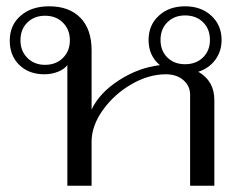

<svg xmlns="http://www.w3.org/2000/svg" viewBox="-20 -590 784 610"><path d="M661 -272V0H584V-289Q584 -317 562.5 -335.5Q541 -354 507 -354Q452 -354 397 -322Q342 -290 306.5 -240Q271 -190 271 -140V0H194V-383Q184 -370 164 -362Q144 -354 121 -354Q72 -354 41.5 -383.5Q11 -413 11 -461Q11 -510 45.5 -540Q80 -570 136 -570Q200 -570 235.5 -533.5Q271 -497 271 -430V-242Q296 -295 358 -335Q420 -375 488 -383Q452 -413 452 -463Q452 -510 484.5 -540Q517 -570 568 -570Q619 -570 651.5 -540Q684 -510 684 -463Q684 -427 664 -400Q644 -373 610 -362Q661 -333 661 -272ZM490 -463Q490 -429 511.5 -407.5Q533 -386 568 -386Q603 -386 625 -407.5Q647 -429 647 -463Q647 -498 625 -519.5Q603 -541 568 -541Q534 -541 512 -519.5Q490 -498 490 -463ZM202 -462Q202 -496 180 -518Q158 -540 123 -540Q89 -540 67 -518.5Q45 -497 45 -462Q45 -428 67 -406Q89 -384 123 -384Q158 -384 180 -406Q202 -428 202 -462Z"/></svg>

Font: Fahkwang Light
Style: Regular
Weight: 300
Version: Version 1.000; ttfautohint (v1.6)